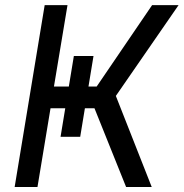

<svg xmlns="http://www.w3.org/2000/svg" viewBox="-20 -748 734 768"><path d="M275.4 -523.9H354L300.8 -200.7H222.2ZM38.6 0 158.7 -727.5H250L195.8 -401.9H366.7L588.4 -727.5H694.3L443.4 -364.3L586.9 0H484.4L357.9 -314.9H182.1L129.9 0Z"/></svg>

Font: Inter 20pt
Style: Italic
Weight: 400
Italic angle: -9.3988°
Version: Version 4.001;git-66647c0bb